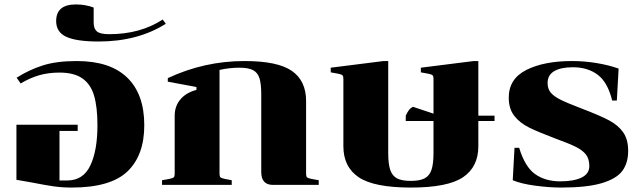

<svg xmlns="http://www.w3.org/2000/svg" viewBox="-20 -833 2898 865"><path d="M303 12Q260 12 221.5 6.5Q183 1 128 -10Q68 -21 54 -23V-271H330V-243H248V-20H283Q355 -20 387 -87.5Q419 -155 419 -269Q419 -350 404 -401.5Q389 -453 351.5 -479.5Q314 -506 248 -506Q198 -506 156.5 -494Q115 -482 73 -457L55 -483Q110 -518 172 -538Q234 -558 326 -558Q476 -558 553 -483.5Q630 -409 630 -269Q630 -133 554 -60.5Q478 12 303 12Z M727 -726Q601 -646 424 -646Q325 -646 279 -667Q233 -688 233 -738Q233 -813 322 -813Q365 -813 402 -799V-731Q402 -704 416.5 -691.5Q431 -679 472 -679Q612 -679 713 -745Z M1157 -58V-407Q1157 -455 1149 -480.5Q1141 -506 1120 -517Q1099 -528 1059 -528Q1014 -528 969 -518V-49Q969 -38 973.5 -34Q978 -30 993 -27L1024 -21V0H710V-21L743 -27Q758 -30 762.5 -34Q767 -38 767 -49V-312Q767 -355 793 -385.5Q819 -416 865 -428V-441L736 -465V-481Q900 -558 1082 -558Q1231 -558 1295 -513.5Q1359 -469 1359 -378V-49Q1359 -38 1363.5 -34Q1368 -30 1383 -27L1416 -21V0H1210Q1157 0 1157 -58Z M1840 -352 1933 -321V-479Q1933 -490 1928.5 -494Q1924 -498 1909 -501L1876 -507V-528L2114 -558H2135V-312H2208V-288H2135V-174Q2135 -81 2066 -34.5Q1997 12 1831 12Q1665 12 1596 -34.5Q1527 -81 1527 -174V-479Q1527 -490 1522.5 -494Q1518 -498 1503 -501L1470 -507V-528L1708 -558H1729V-144Q1729 -95 1738 -68Q1747 -41 1768.5 -29.5Q1790 -18 1831 -18Q1871 -18 1893 -29.5Q1915 -41 1924 -68Q1933 -95 1933 -144V-288H1808V-312Q1815 -327 1821.5 -336Q1828 -345 1840 -352Z M2635 -85Q2635 -117 2620 -136.5Q2605 -156 2575 -171Q2545 -186 2482 -209Q2405 -238 2363.5 -258.5Q2322 -279 2297 -311Q2272 -343 2272 -393Q2272 -478 2351.5 -518Q2431 -558 2557 -558Q2612 -558 2667 -549Q2722 -540 2767 -524L2759 -380H2738Q2718 -462 2673 -496Q2628 -530 2561 -530Q2507 -530 2477 -512.5Q2447 -495 2447 -459Q2447 -433 2461 -416Q2475 -399 2505 -384Q2535 -369 2598 -345Q2682 -313 2723.5 -291Q2765 -269 2787.5 -237Q2810 -205 2810 -153Q2810 -99 2784 -63.5Q2758 -28 2691.5 -8Q2625 12 2508 12Q2454 12 2391 3.5Q2328 -5 2290 -21L2298 -167H2319Q2345 -81 2391 -48.5Q2437 -16 2504 -16Q2565 -16 2600 -33Q2635 -50 2635 -85Z"/></svg>

Font: Chonburi
Style: Regular
Weight: 400
Designer: Thanarat Vachiruckul and Stawix Ruecha
Foundry: Cadson Demak & Katatrad
Version: Version 1.000